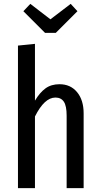

<svg xmlns="http://www.w3.org/2000/svg" viewBox="-20 -974 522 994"><path d="M413 -387V0H325V-375Q325 -426 310.5 -447.5Q296 -469 267 -469Q210 -469 161 -371V0H73V-738L161 -747V-453Q186 -495 215.5 -516.5Q245 -538 288 -538Q345 -538 379 -497Q413 -456 413 -387ZM346 -954 381 -916 269 -804H213L101 -916L137 -954L241 -874Z"/></svg>

Font: Fira Sans Extra Condensed
Style: Regular
Weight: 400
Width: 1
Designer: Carrois Corporate & Edenspiekermann AG
Foundry: Carrois Corporate GbR & Edenspiekermann AG
Version: Version 4.203